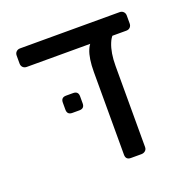

<svg xmlns="http://www.w3.org/2000/svg" viewBox="-106 -675 770 778"><g transform="rotate(-20 278.5 -285.5)"><path d="M330 0Q308 0 308 -22V-378.6Q308 -437.7 321.9 -471Q335.8 -504.3 356.6 -504.3H455Q430 -504.3 414.5 -466.3Q399 -428.4 399 -371.9V-22Q399 -12 392.1 -6Q385.1 0 375.1 0ZM59.8 -491.1Q49.6 -491.1 43.2 -497.4Q36.8 -503.8 36.8 -514V-548.1Q36.8 -558.3 43.2 -564.6Q49.6 -571 59.8 -571H488.7Q498.9 -571 505.2 -564.6Q511.6 -558.3 511.6 -548.1V-514Q511.6 -504 505.4 -497.5Q499.2 -491.1 488.7 -491.1ZM169.4 -252.8Q147.4 -252.8 147.4 -274.8V-305.3Q147.4 -327.3 169.4 -327.3H199.9Q221.9 -327.3 221.9 -305.3V-274.8Q221.9 -252.8 199.9 -252.8Z"/></g></svg>

Font: Rubik Light
Style: Regular
Weight: 300
Designer: Hubert and Fischer
Foundry: Hubert and Fischer
Version: Version 2.300;gftools[0.9.30]